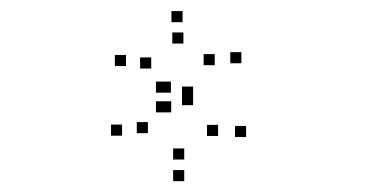

<svg xmlns="http://www.w3.org/2000/svg" viewBox="-20 -862 660 346"><path d="M207 -743V-763H187V-743ZM252.5 -738.5V-758.5H232.5V-738.5ZM310.5 -783.5V-803.5H290.5V-783.5ZM367 -744.5V-764.5H347V-744.5ZM288 -695V-715H268V-695ZM281 -695V-715H261V-695ZM281 -659.5V-679.5H261V-659.5ZM288.5 -659.5V-679.5H268.5V-659.5ZM373 -617V-637H353V-617ZM312 -574.5V-594.5H292V-574.5ZM246.5 -622V-642H226.5V-622ZM200 -617.5V-637.5H180V-617.5ZM312 -535.5V-555.5H292V-535.5ZM423.5 -615V-635H403.5V-615ZM328 -686V-706H308V-686ZM328 -672.5V-692.5H308V-672.5ZM415 -748V-768H395V-748ZM309 -822V-842H289V-822Z"/></svg>

Font: Monaspace Neon Dots Var
Style: Regular
Weight: 400
Designer: Riley Cran and the Lettermatic Team
Version: Version 1.100 (Monaspace Neon Dots)